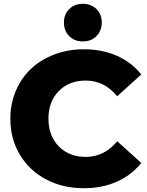

<svg xmlns="http://www.w3.org/2000/svg" viewBox="-20 -972 770 1006"><path d="M418.9 14.2Q309.1 14.2 221.2 -32.2Q133.3 -78.6 83.7 -161.9Q34.2 -245.1 34.2 -350.1Q34.2 -428.7 63.2 -496.6Q92.3 -564.5 143.1 -612.1Q193.8 -659.7 265.4 -686.8Q336.9 -713.9 418.9 -713.9Q515.1 -713.9 592 -679.9Q668.9 -646 720.2 -582L594.2 -467.8Q526.4 -549.8 429.2 -549.8Q342.3 -549.8 288.1 -494.9Q233.9 -439.9 233.9 -350.1Q233.9 -260.3 288.1 -205.1Q342.3 -149.9 429.2 -149.9Q526.4 -149.9 594.2 -231.9L720.2 -118.2Q668.9 -54.2 592 -20Q515.1 14.2 418.9 14.2ZM314.9 -854Q314.9 -897 342.8 -924.6Q370.6 -952.1 414.1 -952.1Q457.5 -952.1 485.4 -924.6Q513.2 -897 513.2 -854Q513.2 -810.5 485.4 -782.7Q457.5 -754.9 414.1 -754.9Q370.6 -754.9 342.8 -782.7Q314.9 -810.5 314.9 -854Z"/></svg>

Font: Montserrat ExtraBold
Style: Regular
Weight: 800
Designer: Julieta Ulanovsky
Foundry: Julieta Ulanovsky
Version: Version 9.000